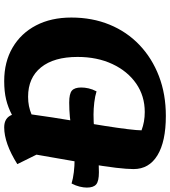

<svg xmlns="http://www.w3.org/2000/svg" viewBox="24 -796 791 892"><g transform="rotate(-90 419.0 -350.5)"><path d="M326 25Q207 25 143 -14Q79 -53 79 -125Q79 -155 85 -206.5Q91 -258 106 -346.5Q121 -435 146 -576L102 -665Q199 -726 273 -726Q317 -726 331 -690Q365 -708 402 -717Q439 -726 488 -726Q577 -726 643.5 -687Q710 -648 746.5 -578Q783 -508 783 -414Q783 -317 750 -236.5Q717 -156 655.5 -97.5Q594 -39 510.5 -7Q427 25 326 25ZM259 -88Q298 -73 344 -73Q419 -73 476.5 -113Q534 -153 567 -223.5Q600 -294 600 -385Q600 -495 551.5 -555Q503 -615 415 -615Q392 -615 372 -611Q352 -607 333 -599Q328 -560 319 -502.5Q310 -445 299.5 -381.5Q289 -318 279.5 -258Q270 -198 264.5 -152.5Q259 -107 259 -88ZM64 -286Q23 -286 8 -298.5Q-7 -311 -7 -342Q-7 -357 -2.5 -375.5Q2 -394 12 -413Q35 -406 64.5 -402.5Q94 -399 121 -399Q189 -399 255.5 -411.5Q322 -424 388 -424Q429 -424 443.5 -411.5Q458 -399 458 -368Q458 -352 454 -334Q450 -316 440 -297Q418 -304 388.5 -307.5Q359 -311 332 -311Q264 -311 197.5 -298.5Q131 -286 64 -286Z"/></g></svg>

Font: Lemonada SemiBold
Style: Regular
Weight: 600
Designer: Mohamed Gaber (Arabic), Eduardo Tunni (Latin)
Foundry: Kief Type Foundry
Version: Version 4.005; ttfautohint (v1.8.3)